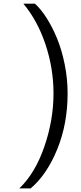

<svg xmlns="http://www.w3.org/2000/svg" viewBox="-20 -810 441 1051"><path d="M170.9 -790Q203.1 -761.2 234.4 -712.6Q265.6 -664.1 291.7 -601.1Q317.9 -538.1 334 -458.5Q350.1 -378.9 350.1 -298.8Q350.1 -131.8 293.2 7.3Q236.3 146.5 147.9 221.2H85.9Q172.9 137.7 222.9 -7.8Q272.9 -153.3 272.9 -298.8Q272.9 -434.6 229.5 -565.4Q186 -696.3 107.9 -790Z"/></svg>

Font: Oakes Grotesk
Style: Italic
Weight: 400
Italic angle: -8°
Designer: Samuel Oakes
Foundry: Samuel Oakes
Version: Version 1.000;PS 001.000;hotconv 1.0.88;makeotf.lib2.5.64775